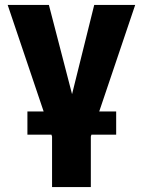

<svg xmlns="http://www.w3.org/2000/svg" viewBox="-20 -550 572 769"><path d="M175.8 -530.3 268.6 -172.9 357.4 -530.3H521.5L377.4 -103.5H445.3V-10.7H346.2L343.8 -2.9V199.2H188.5V-2.9L186 -10.7H89.8V-103.5H154.8L10.7 -530.3Z"/></svg>

Font: Pretendard GOV ExtraBold
Style: Regular
Weight: 800
Designer: Base glyphs from Inter by Rasmus Andersson; Hangeul glyphs from Noto Sans CJK(Source Han Sans) by Jang Soo-young and Kan
Foundry: Kil Hyung-jin
Version: Version 1.309